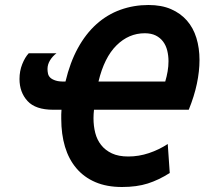

<svg xmlns="http://www.w3.org/2000/svg" viewBox="-20 -734 818 768"><path d="M356 -295Q355 -287 354.5 -278Q354 -269 354 -261Q354 -230 361 -202.5Q368 -175 384.5 -154Q401 -133 427.5 -120.5Q454 -108 493 -108Q535 -108 575.5 -121.5Q616 -135 651 -158L659 -42Q615 -14 571 0Q527 14 468 14Q407 14 361.5 -5.5Q316 -25 285.5 -61Q255 -97 240 -147Q225 -197 225 -259Q225 -267 225 -276.5Q225 -286 226 -295H193Q122 -295 90 -330Q58 -365 58 -418Q58 -450 69 -477.5Q80 -505 95 -521H206Q190 -509 180 -492.5Q170 -476 170 -458Q170 -449 172 -439.5Q174 -430 181.5 -423Q189 -416 203.5 -411.5Q218 -407 242 -408Q260 -484 291.5 -541.5Q323 -599 366 -637.5Q409 -676 462 -695Q515 -714 574 -714Q626 -714 664 -697.5Q702 -681 727.5 -652Q753 -623 765.5 -582.5Q778 -542 778 -494Q778 -449 767.5 -399Q757 -349 735 -295ZM641 -408Q647 -428 650.5 -448.5Q654 -469 654 -489Q654 -511 649 -531.5Q644 -552 632.5 -567.5Q621 -583 603 -592Q585 -601 559 -601Q495 -601 446 -552.5Q397 -504 374 -408Z"/></svg>

Font: PT Sans
Style: Bold Italic
Weight: 700
Italic angle: -12°
Designer: A.Korolkova, O.Umpeleva, V.Yefimov
Foundry: ParaType Ltd
Version: Version 2.003W OFL